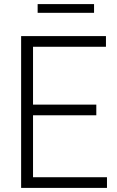

<svg xmlns="http://www.w3.org/2000/svg" viewBox="-20 -916 568 936"><path d="M83 0V-740H496.5V-688H141V-52H501.5V0ZM125.5 -354V-406H449.5V-354ZM163.5 -853.5V-896H438.5V-853.5Z"/></svg>

Font: Encode Sans SemiCondensed Light
Style: Regular
Weight: 300
Width: 4
Designer: Multiple Designers
Foundry: Impallari Type
Version: Version 3.002